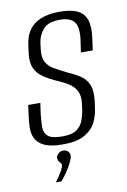

<svg xmlns="http://www.w3.org/2000/svg" viewBox="-77 -553 497 749"><g transform="rotate(-10 171.0 -178.5)"><path d="M136 7Q89 7 64 -4.5Q39 -16 29 -35.5Q19 -55 19.5 -79.5Q20 -104 24 -130L29 -168H77L71 -125Q68 -98 67.5 -75Q67 -52 82 -38Q97 -24 140 -24Q178 -24 196.5 -37.5Q215 -51 222.5 -71.5Q230 -92 233 -110L236 -135Q240 -160 233.5 -179Q227 -198 209.5 -212Q192 -226 161 -239Q129 -253 105.5 -268.5Q82 -284 71.5 -307.5Q61 -331 66 -367L70 -397Q74 -431 90 -455Q106 -479 136.5 -492Q167 -505 212 -505Q257 -505 283 -492.5Q309 -480 318 -452Q327 -424 320 -378L314 -334H267L274 -381Q281 -434 264.5 -454Q248 -474 209 -474Q162 -474 142.5 -452Q123 -430 118 -399L115 -374Q111 -344 120 -325Q129 -306 151 -293Q173 -280 204 -265Q232 -253 252.5 -239Q273 -225 282.5 -201.5Q292 -178 287 -136L284 -116Q281 -85 267.5 -57Q254 -29 223.5 -11Q193 7 136 7ZM83 148Q100 125 109 109Q118 93 118 85Q118 80 114.5 76.5Q111 73 107.5 68Q104 63 104 54Q105 46 113 38.5Q121 31 132 31Q144 31 151 38Q158 45 158 56Q157 66 149 82.5Q141 99 129.5 116Q118 133 105 148Z"/></g></svg>

Font: Alumni Sans Light
Style: Italic
Weight: 300
Italic angle: -8°
Version: Version 1.016